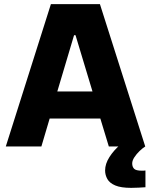

<svg xmlns="http://www.w3.org/2000/svg" viewBox="-20 -708 730 928"><path d="M8 0 226 -688H463L682 0H506L465 -135H220L180 0ZM257 -266H427L345 -538H338ZM614 200Q565 200 537.5 188.5Q510 177 499 157.5Q488 138 488 116Q488 84 509 51Q530 18 563 -10L682 0Q669 8 654.5 22Q640 36 629.5 52Q619 68 619 82Q619 98 628 107.5Q637 117 666 117Q668 117 672.5 117Q677 117 683 116V197Q668 198 649.5 199Q631 200 614 200Z"/></svg>

Font: Saira Thin
Style: Bold
Weight: 700
Version: Version 1.101